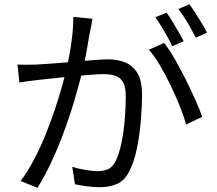

<svg xmlns="http://www.w3.org/2000/svg" viewBox="-20 -867 1040 922"><path d="M424 -777Q422 -763 419 -747.5Q416 -732 413 -717Q409 -700 404 -669Q399 -638 392.5 -603.5Q386 -569 379 -537Q368 -495 353.5 -441.5Q339 -388 319.5 -327.5Q300 -267 276 -204.5Q252 -142 223 -81Q194 -20 160 35L79 2Q113 -43 143 -100Q173 -157 198 -218.5Q223 -280 243 -340Q263 -400 277.5 -451.5Q292 -503 300 -540Q314 -599 323 -664Q332 -729 332 -786ZM768 -661Q792 -631 818.5 -585Q845 -539 870.5 -488Q896 -437 917.5 -389Q939 -341 951 -306L874 -269Q863 -308 843.5 -357Q824 -406 799.5 -456.5Q775 -507 748.5 -552.5Q722 -598 695 -628ZM64 -557Q88 -556 109 -556Q130 -556 154 -557Q176 -558 211.5 -560.5Q247 -563 288 -566.5Q329 -570 370 -573.5Q411 -577 445 -579.5Q479 -582 499 -582Q544 -582 580.5 -567.5Q617 -553 639.5 -516.5Q662 -480 662 -412Q662 -353 656 -284.5Q650 -216 637.5 -154.5Q625 -93 604 -51Q581 -1 544 15.5Q507 32 458 32Q429 32 396.5 27.5Q364 23 340 18L327 -66Q348 -59 371 -54.5Q394 -50 415 -47.5Q436 -45 449 -45Q477 -45 499 -54.5Q521 -64 537 -97Q553 -131 563.5 -182Q574 -233 579 -291Q584 -349 584 -403Q584 -449 571 -472Q558 -495 534 -503Q510 -511 478 -511Q453 -511 410 -507.5Q367 -504 318 -499.5Q269 -495 227.5 -490Q186 -485 163 -483Q145 -481 118.5 -477.5Q92 -474 73 -471ZM780 -806Q793 -789 807.5 -764.5Q822 -740 837 -714.5Q852 -689 862 -669L807 -645Q798 -665 784 -690Q770 -715 755 -740Q740 -765 726 -784ZM890 -847Q903 -828 919 -803Q935 -778 950 -753.5Q965 -729 974 -710L920 -686Q904 -719 881 -757.5Q858 -796 837 -824Z"/></svg>

Font: Farlight84_Sys_V01
Style: Regular
Weight: 400
Designer: Ryoko NISHIZUKA  (kana, bopomofo & ideographs); Paul D. Hunt (Latin, Greek & Cyrillic); Sandoll Communications , Soo-you
Foundry: Adobe
Version: Version 2.004;October 29, 2024;FontCreator 14.0.0.2814 64-bi